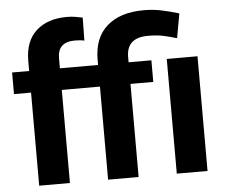

<svg xmlns="http://www.w3.org/2000/svg" viewBox="-53 -821 1036 881"><g transform="rotate(-5 465.0 -380.0)"><path d="M233.9 0H92.3V-428.7H13.7V-528.3H92.3V-575.2Q92.3 -665.5 144.5 -712.9Q196.8 -760.3 285.6 -760.3Q305.2 -760.3 323.2 -757.6Q341.3 -754.9 358.4 -751L356.9 -645Q338.9 -649.4 313.5 -649.4Q233.9 -649.4 233.9 -575.2V-528.3H409.7V-552.2Q409.7 -653.3 470.5 -706.8Q531.2 -760.3 640.6 -760.3Q682.6 -760.3 721.4 -752.2Q760.3 -744.1 801.8 -731.4L781.7 -619.1Q754.9 -627 723.9 -634.3Q692.9 -641.6 649.4 -641.6Q550.3 -641.6 550.3 -552.2V-528.3H655.3V-428.7H550.3V0H409.7V-428.7H233.9ZM867.7 -528.3V0H726.1V-528.3Z"/></g></svg>

Font: Vazirmatn RD
Style: Bold
Weight: 700
Designer: Saber Rastikerdar
Foundry: Saber Rastikerdar
Version: Version 32.102